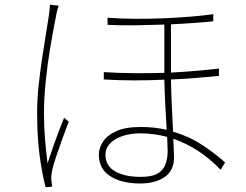

<svg xmlns="http://www.w3.org/2000/svg" viewBox="-20 -768 1040 812"><path d="M228 -744Q225 -734 222 -724Q219 -714 217 -700Q205 -641 193 -569.5Q181 -498 173.5 -425.5Q166 -353 166 -291Q166 -233 170 -184.5Q174 -136 181 -77Q190 -105 202.5 -141Q215 -177 228 -211.5Q241 -246 251 -270L271 -253Q260 -226 245.5 -186Q231 -146 218.5 -109Q206 -72 201 -50Q199 -40 197.5 -28.5Q196 -17 197 -7Q198 0 199 8Q200 16 201 21L173 24Q158 -32 147.5 -110.5Q137 -189 137 -290Q137 -344 143 -402.5Q149 -461 157.5 -517.5Q166 -574 174 -622.5Q182 -671 187 -704Q189 -718 190 -729Q191 -740 191 -748ZM687 -189Q632 -204 575 -204Q510 -204 468 -179Q426 -154 426 -114Q426 -67 466.5 -43.5Q507 -20 575 -20Q624 -20 648 -35Q672 -50 680.5 -75Q689 -100 689 -129ZM435 -693Q487 -689 547.5 -688.5Q608 -688 669 -690.5Q730 -693 785 -697.5Q840 -702 882 -708V-678Q847 -674 801 -671Q755 -668 703 -665V-461Q759 -464 811 -468.5Q863 -473 906 -478V-447Q864 -443 812 -438.5Q760 -434 703 -432Q704 -381 706.5 -322.5Q709 -264 712 -211Q778 -192 832 -157Q886 -122 932 -81L913 -50Q824 -143 713 -181L716 -102Q716 -47 676.5 -19.5Q637 8 573 8Q494 8 446 -23Q398 -54 398 -114Q398 -141 415 -168Q432 -195 471 -213Q510 -231 575 -231Q634 -231 685 -219Q682 -267 679 -324.5Q676 -382 675 -431Q612 -428 546.5 -428Q481 -428 419 -432V-463Q482 -459 547.5 -458.5Q613 -458 675 -460V-664Q614 -662 551 -661Q488 -660 435 -663Z"/></svg>

Font: Source Han Sans SC ExtraLight
Style: Regular
Weight: 250
Designer: Ryoko NISHIZUKA 西塚涼子 (kana, bopomofo & ideographs); Paul D. Hunt (Latin, Greek & Cyrillic); Sandoll Communications 산돌커뮤니
Foundry: Adobe
Version: Version 2.004;hotconv 1.0.118;makeotfexe 2.5.65603